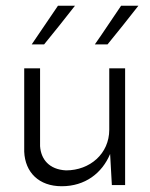

<svg xmlns="http://www.w3.org/2000/svg" viewBox="-20 -637 522 666"><path d="M414 -400H359V-187C359 -104 292 -46 209 -46C150 -49 122 -85 119 -130V-400H64V-111C67 -39 115 9 194 9C275 9 334 -36 362 -103L368 5H414ZM353 -483C389 -527 425 -572 460 -617H400C369 -572 340 -527 309 -483ZM133 -483C169 -527 205 -572 240 -617H181L90 -483Z"/></svg>

Font: Josefin Sans
Style: Regular
Weight: 400
Designer: Santiago Orozco
Foundry: Typemade
Version: 1.000